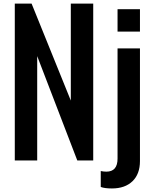

<svg xmlns="http://www.w3.org/2000/svg" viewBox="-20 -895 865 1071"><path d="M604.5 156.2Q563.5 156.2 542 147.9V59.1Q559.1 62.5 573.2 62.5Q635.7 62.5 635.7 -10.3V-625H760.7V3.4Q760.7 75.7 719 116Q677.2 156.2 604.5 156.2ZM635.7 -843.8H760.7V-718.8H635.7ZM411.1 0 187.5 -582V0H62.5V-875H156.2L375 -334V-875H500V0Z"/></svg>

Font: OswaldRegular
Style: Regular
Weight: 400
Designer: vernon adams
Foundry: vernon adams
Version: Version 1.000